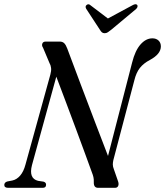

<svg xmlns="http://www.w3.org/2000/svg" viewBox="-42 -899 790 919"><path d="M111 -108.5Q94.5 -45 140 -33.5L166.5 -29.5Q179 -25.5 178.5 -14.5Q178.5 0 162.5 0H-3Q-21.5 0 -21.5 -14Q-21 -26.5 -6.5 -30.5L17 -35Q38 -39.5 54.5 -58.5Q71 -77.5 80 -111.5L199 -542Q204 -560 202.5 -573.5Q201 -587 194.5 -598L164 -670.5Q157 -680.5 160.5 -690.2Q164 -700 177 -700H243.5Q257.5 -700 265.5 -692Q273.5 -684 280 -666.5Q310.5 -584.5 345.5 -492Q380.5 -399.5 414.2 -311Q448 -222.5 475 -152.5L590.5 -600Q605 -657.5 630.8 -686.5Q656.5 -715.5 687.5 -715.5Q705.5 -715.5 716.8 -705Q728 -694.5 728 -676.5Q727.5 -640 675.5 -612Q645 -596 627.5 -573.8Q610 -551.5 601 -514.5L500.5 -132.5Q498 -121 498 -111.2Q498 -101.5 503.5 -87.5L523.5 -30Q527.5 -17.5 523.5 -8.8Q519.5 0 508.5 0H427.5Q406 0 407 -27Q407.5 -41 405.2 -51Q403 -61 398 -73.5Q384 -112.5 364.2 -166.2Q344.5 -220 321.5 -281.8Q298.5 -343.5 274.5 -407.5Q250.5 -471.5 227.5 -532ZM491.5 -757.5Q481.5 -749.5 474.5 -744.8Q467.5 -740 459 -740Q450.5 -740 445.5 -744.5Q440.5 -749 435.5 -757.5L370.5 -857Q364 -869 373 -875.5Q382 -882.5 391.5 -873.5L474.5 -810.5L591.5 -873.5Q608 -883 614.5 -875.5Q617 -873 616.2 -867.2Q615.5 -861.5 609.5 -856Z"/></svg>

Font: Fraunces 144pt S050
Style: Italic
Weight: 400
Italic angle: -16°
Version: Version 1.000; ttfautohint (v1.8.3)